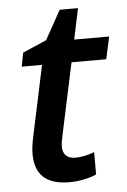

<svg xmlns="http://www.w3.org/2000/svg" viewBox="-50 -698 493 745"><g transform="rotate(-5 196.5 -325.0)"><path d="M222.2 -83Q255.4 -83 295.9 -98.1V-11.2Q278.8 -2.9 249.5 3.4Q220.2 9.8 190.9 9.8Q57.1 9.8 57.1 -110.8Q57.1 -138.7 64.9 -174.8L124 -453.1H44.9L55.2 -506.8L147.9 -546.9L210.9 -660.2H282.2L256.8 -540H393.1L374 -453.1H238.8L179.2 -173.8Q172.9 -147 172.9 -128.9Q172.9 -107.9 185.1 -95.5Q197.3 -83 222.2 -83Z"/></g></svg>

Font: Open Sans Semibold
Style: Italic
Weight: 600
Italic angle: -12°
Foundry: Ascender Corporation
Version: Version 1.10